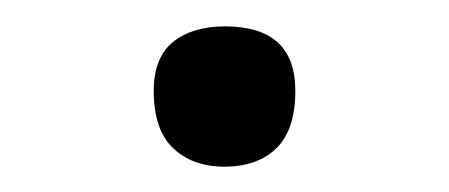

<svg xmlns="http://www.w3.org/2000/svg" viewBox="-20 -423 344 147"><path d="M151.9 -295.4Q127.4 -295.4 112.5 -309.6Q97.7 -323.7 97.7 -353.5Q97.7 -378.9 112.5 -390.9Q127.4 -402.8 152.3 -402.8Q206.1 -402.8 206.1 -353.5Q206.1 -323.7 191.7 -309.6Q177.2 -295.4 151.9 -295.4Z"/></svg>

Font: Pinar DS1 Light
Style: Regular
Weight: 300
Designer: Amin Abedi
Version: Version 3.000